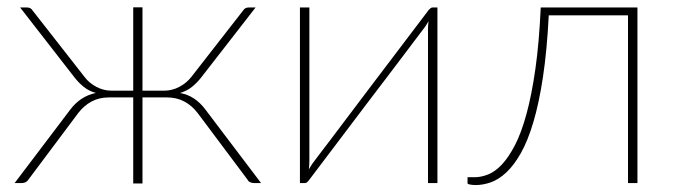

<svg xmlns="http://www.w3.org/2000/svg" viewBox="-20 -514 1898 539"><path d="M713 0H695Q679.5 0 675 -9.5L535 -196.5Q519 -217.5 497.5 -229Q476 -240.5 449 -240.5H380V1H354V-240.5H285.5Q258.5 -240.5 237 -229Q215.5 -217.5 199.5 -196.5L59.5 -9.5Q54 0 39.5 0H21L177 -206Q205.5 -244 249 -253Q229.5 -258.5 215.5 -269.8Q201.5 -281 190 -295.5L36.5 -493H56Q66.5 -493 71.5 -484.5L217 -298.5Q230 -281 250.5 -270.2Q271 -259.5 292 -259.5H354V-493.5H380V-259.5H442Q463 -259.5 483.5 -270.2Q504 -281 517.5 -298.5L662.5 -484.5Q667.5 -493 678 -493H697.5L544 -295.5Q532.5 -281 518.5 -269.8Q504.5 -258.5 485 -253Q507.5 -249 525 -237.2Q542.5 -225.5 557 -206Z M1208 -493V0H1181.5V-430.5Q1181.5 -442.5 1183 -454.5Q1180 -449 1177.2 -444.8Q1174.5 -440.5 1172 -437Q1171 -436 1156.8 -417Q1142.5 -398 1119.5 -367.5Q1096.5 -337 1067.2 -298.5Q1038 -260 1007.5 -220Q936 -126 846.5 -7Q844.5 -4.5 841.8 -2.2Q839 0 836 0H822V-493H848.5V-62.5Q848.5 -50.5 847 -38.5Q850 -44 852.8 -48.2Q855.5 -52.5 858 -56Q858.5 -57 873 -76Q887.5 -95 910.5 -125.2Q933.5 -155.5 962.5 -194.2Q991.5 -233 1022 -273Q1093.5 -367 1183.5 -486Q1185.5 -488.5 1188.5 -490.8Q1191.5 -493 1194 -493Z M1769.5 0H1743V-471H1520.5Q1515.5 -371.5 1504.2 -297.5Q1493 -223.5 1477.2 -170.8Q1461.5 -118 1442 -83.8Q1422.5 -49.5 1401.2 -29.8Q1380 -10 1358 -2.2Q1336 5.5 1315.5 5.5Q1308 5.5 1300.2 4.2Q1292.5 3 1292.5 0.5V-16.5H1312.5Q1330.5 -16.5 1350.2 -24.2Q1370 -32 1389 -52.2Q1408 -72.5 1425.8 -106.8Q1443.5 -141 1458 -194Q1472.5 -247 1483 -320.5Q1493.5 -394 1498 -493H1769.5Z"/></svg>

Font: Lato ExtraLight
Style: Regular
Weight: 275
Designer: Lukasz Dziedzic with Adam Twardoch and Botio Nikoltchev
Foundry: tyPoland Lukasz Dziedzic
Version: Version 2.015; 2015-08-06; http://www.latofonts.com/